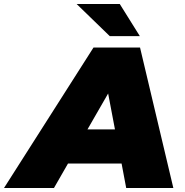

<svg xmlns="http://www.w3.org/2000/svg" viewBox="-94 -937 920 957"><path d="M-74 0 372 -700H604L770 0H535L512 -122H245L175 0ZM342 -292H479L445 -471ZM453 -757 288 -917H503L603 -757Z"/></svg>

Font: Montserrat Black
Style: Italic
Weight: 900
Italic angle: -11.3°
Designer: Julieta Ulanovsky
Foundry: Julieta Ulanovsky
Version: Version 9.000; ttfautohint (v1.8.4.7-5d5b)